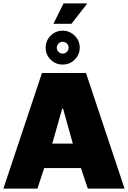

<svg xmlns="http://www.w3.org/2000/svg" viewBox="-25 -1119 759 1139"><path d="M455 -122H237L197 0H-5L224 -686H485L714 0H496ZM349 -475H344L285 -267H407ZM489 -1099 491 -1096 399 -978H292L352 -1099ZM246 -836Q246 -878 275.5 -907.5Q305 -937 347 -937Q388 -937 418 -907.5Q448 -878 448 -836Q448 -795 418.5 -765.5Q389 -736 347 -736Q305 -736 275.5 -765Q246 -794 246 -836ZM382 -837Q382 -851 371.5 -861Q361 -871 347 -871Q332 -871 322 -860.5Q312 -850 312 -835Q312 -821 322.5 -811Q333 -801 347 -801Q362 -801 372 -811.5Q382 -822 382 -837Z"/></svg>

Font: Chivo Black
Style: Regular
Weight: 900
Designer: Hector Gatti
Foundry: Omnibus-Type
Version: Version 1.007